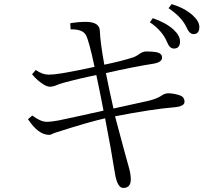

<svg xmlns="http://www.w3.org/2000/svg" viewBox="-20 -884 1040 941"><path d="M443.4 -556.2Q415.5 -688 400.4 -712.9Q384.8 -741.2 326.2 -740.2L324.2 -770Q364.3 -776.9 399.4 -776.9Q467.3 -776.9 469.2 -733.9Q471.7 -674.3 491.2 -566.9Q576.7 -584.5 636.2 -604Q646.5 -607.9 663.1 -619.6Q680.7 -631.8 696.3 -631.8Q729.5 -631.8 748.5 -627.9Q774.4 -621.6 774.4 -602.1Q774.4 -579.1 732.4 -571.8Q634.3 -556.6 499 -525.9Q515.1 -444.3 536.1 -352.1Q576.2 -360.4 710.4 -390.6Q750 -400.9 767.1 -412.6Q787.6 -426.8 803.2 -426.8Q830.1 -426.8 860.4 -417Q884.3 -409.2 884.3 -384.8Q884.3 -361.8 831.1 -357.9Q724.6 -349.1 543.9 -314Q592.3 -131.3 610.4 -67.9Q621.1 -31.2 621.1 -4.9Q621.1 37.1 584 37.1Q554.7 37.1 543 -36.1Q527.3 -137.7 495.1 -304.2Q413.1 -285.6 259.3 -236.3Q242.7 -231.4 235.4 -227.1Q228.5 -223.1 220.2 -223.1Q168 -223.1 117.2 -299.8L138.2 -317.9Q178.7 -287.1 209 -287.1Q232.9 -287.1 268.1 -293.9Q363.8 -314 487.3 -341.8Q467.8 -443.8 452.1 -516.1Q373 -500.5 287.1 -477.1Q269 -472.2 255.4 -465.8Q239.3 -459 223.1 -459Q207.5 -459 181.6 -478Q158.2 -494.6 137.2 -520L155.3 -541Q187 -518.1 219.2 -518.1Q242.2 -518.1 284.2 -524.9Q361.3 -538.1 443.4 -556.2ZM729 -794.9Q793.9 -772.5 830.6 -738.8Q862.3 -709.5 862.3 -681.2Q862.3 -646 832 -646Q811.5 -646 799.3 -676.8Q775.9 -733.4 714.4 -774.9ZM821.3 -863.8Q884.8 -844.7 923.8 -809.6Q957 -779.8 957 -752Q957 -716.8 928.2 -716.8Q908.7 -716.8 894 -750Q871.6 -799.3 806.2 -843.8Z"/></svg>

Font: I.Ming
Style: Regular
Weight: 400
Designer: Ichiten Fonts Project
Version: Version 5.10 Mar 24, 2018